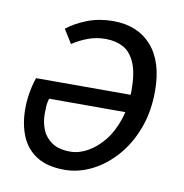

<svg xmlns="http://www.w3.org/2000/svg" viewBox="-64 -559 606 632"><g transform="rotate(10 239.0 -243.0)"><path d="M191.5 12Q133.2 12 97.6 -11Q61.9 -34.1 45.8 -73.9Q29.7 -113.7 29.7 -164Q29.7 -185.4 32.3 -204.6Q34.9 -223.7 38.9 -240.2Q42.8 -256.6 47.4 -268.9H384.1L376.2 -209.7H101.3Q97.3 -196.2 96.5 -184.6Q95.7 -173.1 95.7 -158Q95.7 -130.1 105.8 -105.5Q115.8 -81 138.7 -65.6Q161.6 -50.2 199.7 -50.2Q228.5 -50.2 257.5 -66.3Q286.5 -82.4 310.8 -112.5Q335.1 -142.7 349.5 -186Q363.9 -229.3 363.9 -282.8Q363.9 -342.1 349.4 -375.5Q334.9 -408.9 309.6 -422.4Q284.3 -435.8 250.8 -435.8Q219.9 -435.8 192.7 -425.7Q165.5 -415.6 140.9 -399.5L112.2 -445.7Q141 -468.1 180 -483.1Q219 -498 265.7 -498Q347 -498 393.7 -445.5Q440.4 -393.1 440.4 -294.6Q440.4 -226.4 419.5 -170.2Q398.6 -114 362.7 -73.2Q326.9 -32.4 282.4 -10.2Q238 12 191.5 12Z"/></g></svg>

Font: Source Sans 3 VF
Style: Italic
Weight: 200
Italic angle: -11°
Designer: Paul D. Hunt
Foundry: Adobe Systems Incorporated
Version: Version 3.042;hotconv 1.0.118;makeotfexe 2.5.65603